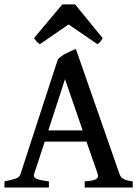

<svg xmlns="http://www.w3.org/2000/svg" viewBox="-20 -841 625 861"><path d="M180.7 -206.1 132.8 -60.1Q127.9 -45.4 144.5 -38.8Q161.1 -32.2 199.2 -27.8V0H0V-27.8Q31.7 -33.7 49.6 -39.8Q67.4 -45.9 71.8 -60.1L239.7 -575.7Q256.3 -591.8 279.1 -603Q301.8 -614.3 320.3 -621.1L516.1 -60.1Q520.5 -46.9 533 -39.1Q545.4 -31.2 575.2 -27.8V0H359.9V-27.8Q396 -29.8 409.7 -37.1Q423.3 -44.4 418.5 -60.1L367.7 -206.1ZM350.6 -256.3 271.5 -486.3 196.8 -256.3ZM440.4 -669.9Q435.1 -661.1 429.7 -653.8Q424.3 -646.5 416.5 -643.1L287.6 -731.4L159.2 -643.1Q151.4 -646.5 145.3 -653.8Q139.2 -661.1 132.3 -669.9L259.3 -821.3H316.9Z"/></svg>

Font: Namdhinggo Medium
Style: Regular
Weight: 500
Designer: Victor Gaultney
Foundry: SIL International
Version: Version 3.001